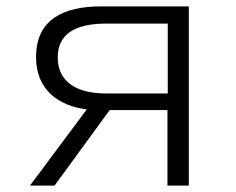

<svg xmlns="http://www.w3.org/2000/svg" viewBox="-20 -582 740 602"><path d="M297 -562C179 -562 93 -521 93 -403C93 -300 164 -250 252 -239L74 0H151L324 -237H505V0H572V-562ZM506 -289H312C218 -289 161 -327 161 -402C161 -477 218 -508 312 -508H506Z"/></svg>

Font: Kawkab Mono Light
Style: Regular
Weight: 300
Monospace: yes
Designer: Abdullah Arif
Foundry: Abdullah Arif
Version: Version 1.000;PS 000.500;hotconv 1.0.88;makeotf.lib2.5.64775